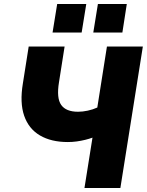

<svg xmlns="http://www.w3.org/2000/svg" viewBox="-20 -937 732 957"><path d="M401 0 441 -251Q425 -245 404.5 -240Q384 -235 362.5 -232Q341 -229 318 -229Q235 -229 179 -262Q123 -295 100.5 -360Q78 -425 94 -521L123 -705H302L274 -527Q261 -448 285 -414Q309 -380 369 -380Q392 -380 417.5 -385.5Q443 -391 465 -401L513 -705H692L580 0ZM445 -775 468 -917H612L590 -775ZM242 -775 265 -917H410L387 -775Z"/></svg>

Font: Nunito Sans 10pt SemiCondensed Black
Style: Italic
Weight: 900
Width: 4
Italic angle: -9°
Designer: Vernon Adams
Foundry: Vernon Adams
Version: Version 3.101;gftools[0.9.27]